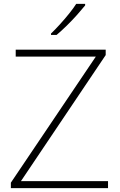

<svg xmlns="http://www.w3.org/2000/svg" viewBox="-20 -970 617 990"><path d="M537 0H36V-28L474 -678H61V-714H525V-686L88 -36H537ZM419 -942Q402 -921 377.5 -893.5Q353 -866 325 -838.5Q297 -811 272 -790H243V-797Q264 -817 289 -844.5Q314 -872 336.5 -900Q359 -928 373 -950H419Z"/></svg>

Font: Noto Sans Lao UI ExtLt
Style: Regular
Weight: 200
Designer: Monotype Design Team
Foundry: Monotype Imaging Inc.
Version: Version 2.000; ttfautohint (v1.8.4.7-5d5b)